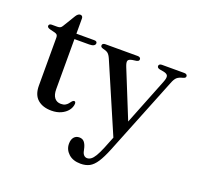

<svg xmlns="http://www.w3.org/2000/svg" viewBox="-139 -727 1157 1119"><g transform="rotate(20 440.0 -167.0)"><path d="M68.5 -426.5 38 -434Q27.5 -437 23.5 -440.8Q19.5 -444.5 19.5 -449.5Q19.5 -456 24.2 -459.5Q29 -463 36.5 -463H71Q82.5 -463 89.5 -466.5Q96.5 -470 102 -480L148.5 -556.5Q154.5 -566 161 -570.5Q167.5 -575 174 -575Q181.5 -575 185.8 -570.2Q190 -565.5 190 -557.5V-119Q190 -84 204.2 -65.8Q218.5 -47.5 244 -47.5Q260.5 -47.5 270.5 -53Q280.5 -58.5 286.8 -66Q293 -73.5 298.2 -80.5Q303.5 -87.5 310.5 -90Q316 -90.5 319 -87.2Q322 -84 322 -76Q320.5 -53.5 305.5 -34.2Q290.5 -15 264.8 -3.2Q239 8.5 206 8.5Q151.5 8.5 119.8 -19.2Q88 -47 88 -103.5V-401.5Q88 -412.5 83.8 -418Q79.5 -423.5 68.5 -426.5ZM146 -429.5 146.5 -463H301Q309.5 -463 314 -459.8Q318.5 -456.5 318.5 -450Q318.5 -441 309.5 -435.2Q300.5 -429.5 281.5 -429.5Z M657 -64.5 605 45 417.5 -390.5Q408 -412.5 397.5 -421Q387 -429.5 365.5 -434Q357 -436.5 353.8 -440Q350.5 -443.5 350.5 -449Q350.5 -455.5 355.5 -459.2Q360.5 -463 369 -463H570.5Q579 -463 584 -459.2Q589 -455.5 589 -449Q589 -443 585.5 -439.5Q582 -436 573 -434L548.5 -430.5Q526.5 -426.5 522.8 -416Q519 -405.5 529.5 -379.5ZM571 104.5 614.5 -4.5 626.5 -29.5 762.5 -372Q774 -400.5 769.5 -412.8Q765 -425 741.5 -429.5L718 -433.5Q709.5 -435.5 705.5 -439.2Q701.5 -443 701.5 -449Q701.5 -455.5 706.5 -459.2Q711.5 -463 720.5 -463H859.5Q868 -463 873 -459.2Q878 -455.5 878 -448.5Q878 -443.5 874.5 -440Q871 -436.5 862.5 -434Q838.5 -428.5 826.2 -417.8Q814 -407 804 -380.5L611 101Q589 155.5 569 186Q549 216.5 526 228.8Q503 241 471 241Q423.5 241 396 215.5Q368.5 190 368.5 154Q368.5 128 380.8 113.5Q393 99 413.5 99Q433 99 443.8 111.5Q454.5 124 460 145L464 162Q467 179.5 475.5 188.5Q484 197.5 496 197.5Q508.5 197.5 520 189.2Q531.5 181 543.8 160.8Q556 140.5 571 104.5Z"/></g></svg>

Font: Fraunces 48pt
Style: Regular
Weight: 400
Version: Version 1.000;[b76b70a41]